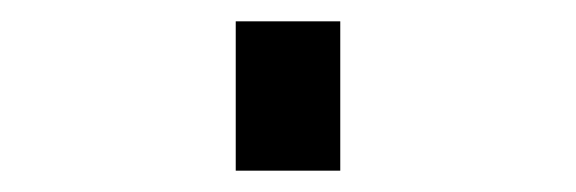

<svg xmlns="http://www.w3.org/2000/svg" viewBox="-20 60 540 180"><path d="M201 220V80H299V220Z"/></svg>

Font: Iosevka Curly Heavy
Style: Regular
Weight: 900
Monospace: yes
Designer: Belleve Invis
Foundry: Belleve Invis
Version: Version 22.1.2; ttfautohint (v1.8.4)